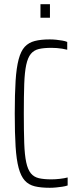

<svg xmlns="http://www.w3.org/2000/svg" viewBox="-20 -883 367 911"><path d="M216 8Q174 8 145 1Q116 -6 97.5 -26.5Q79 -47 68.5 -86Q58 -125 54 -187.5Q50 -250 50 -344Q50 -437 54 -499.5Q58 -562 68.5 -601.5Q79 -641 97.5 -661Q116 -681 145 -688.5Q174 -696 216 -696Q231 -696 246 -694.5Q261 -693 275.5 -690.5Q290 -688 299 -684V-647Q288 -650 275 -652Q262 -654 249.5 -655Q237 -656 224 -656Q188 -656 164.5 -650.5Q141 -645 126.5 -627.5Q112 -610 104.5 -575.5Q97 -541 95 -484.5Q93 -428 93 -344Q93 -260 95 -203.5Q97 -147 104.5 -112.5Q112 -78 126.5 -60.5Q141 -43 164.5 -37.5Q188 -32 224 -32Q243 -32 264.5 -34.5Q286 -37 301 -41V-3Q289 1 275 3Q261 5 246 6.5Q231 8 216 8ZM172 -799V-863H217V-799Z"/></svg>

Font: Saira ExtraCondensed ExtraLight
Style: Regular
Weight: 250
Width: 2
Designer: Hector Gatti with collaboration of the Omnibus-Type team
Foundry: Omnibus-Type
Version: Version 1.101